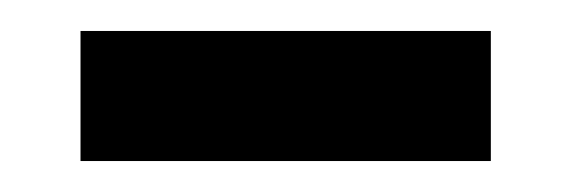

<svg xmlns="http://www.w3.org/2000/svg" viewBox="-20 -328 369 124"><path d="M32 -224V-308H297V-224Z"/></svg>

Font: Bricolage Grotesque 20pt
Style: Regular
Weight: 400
Version: Version 1.001;gftools[0.9.33.dev8+g029e19f]